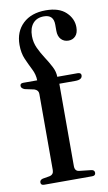

<svg xmlns="http://www.w3.org/2000/svg" viewBox="-83 -758 450 801"><g transform="rotate(-10 142.0 -358.0)"><path d="M173 -55Q173 -33.5 191.5 -31.5L241.5 -26Q255.5 -24.5 255.5 -12.5Q255.5 0 241 0H37.5Q23.5 0 23.5 -12Q23.5 -22.5 36 -26L65.5 -31Q83.5 -35 83.5 -54V-377Q83.5 -392.5 66.5 -398.5L27 -407Q12 -412.5 12 -423Q12 -434 25 -434H84.5Q84 -459 72.2 -482Q60.5 -505 49 -531.2Q37.5 -557.5 37.5 -592Q37.5 -648 73 -681.8Q108.5 -715.5 170 -715.5Q226 -715.5 255 -688Q284 -660.5 284 -624Q284 -599.5 272.2 -587Q260.5 -574.5 242.5 -574.5Q223 -574.5 211 -587.5Q199 -600.5 199 -623.5V-650Q199 -692 158 -692Q128 -692 111.5 -672.8Q95 -653.5 95 -619.5Q95 -592.5 106.2 -568.2Q117.5 -544 132.2 -521.5Q147 -499 158.2 -477.2Q169.5 -455.5 169.5 -434H255Q270.5 -434 270.5 -423Q270.5 -404 240.5 -404H173Z"/></g></svg>

Font: Fraunces 144pt S050
Style: Regular
Weight: 400
Version: Version 1.000; ttfautohint (v1.8.3)